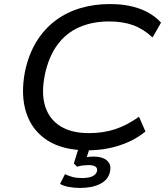

<svg xmlns="http://www.w3.org/2000/svg" viewBox="-20 -734 830 949"><path d="M413 9Q291 9 214.5 -40Q138 -89 109.5 -177.5Q81 -266 104 -383Q122 -466 160 -528Q198 -590 253 -631.5Q308 -673 376.5 -693.5Q445 -714 524 -714Q606 -714 670 -691Q734 -668 776 -622L734 -549Q689 -591 638 -609.5Q587 -628 519 -628Q438 -628 373 -600Q308 -572 264.5 -513.5Q221 -455 202 -366Q183 -274 203 -209.5Q223 -145 278 -110.5Q333 -76 420 -76Q489 -76 548 -95Q607 -114 667 -157L699 -84Q661 -53 615.5 -32.5Q570 -12 519 -1.5Q468 9 413 9ZM375 195Q348 195 320.5 190Q293 185 277 175L301 127Q321 136 339.5 141Q358 146 385 146Q418 146 436.5 137.5Q455 129 460 111Q462 96 451 89Q440 82 418 82Q406 82 391.5 83.5Q377 85 361 90L345 74L374 -20H429L404 58L381 48Q397 44 413 42Q429 40 443 40Q470 40 490 48Q510 56 519.5 72.5Q529 89 524 113Q516 154 476 174.5Q436 195 375 195Z"/></svg>

Font: Nunito Sans 7pt SemiExpanded
Style: Italic
Weight: 400
Width: 6
Italic angle: -9°
Designer: Vernon Adams
Foundry: Vernon Adams
Version: Version 3.101;gftools[0.9.27]